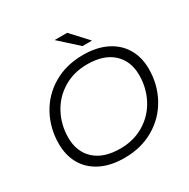

<svg xmlns="http://www.w3.org/2000/svg" viewBox="-193 -1059 1225 1242"><g transform="rotate(-30 419.5 -437.5)"><path d="M64 -285Q64 -400 116 -496.5Q168 -593 264 -649.5Q360 -706 486 -706Q588 -706 661 -669.5Q734 -633 772.5 -567.5Q811 -502 811 -415Q811 -300 758.5 -203.5Q706 -107 610 -50.5Q514 6 388 6Q286 6 213 -30.5Q140 -67 102 -132.5Q64 -198 64 -285ZM737 -412Q737 -516 670 -578Q603 -640 479 -640Q378 -640 300 -592.5Q222 -545 179.5 -464.5Q137 -384 137 -289Q137 -184 204 -122Q271 -60 395 -60Q496 -60 574 -107.5Q652 -155 694.5 -235.5Q737 -316 737 -412ZM376 -881H470L584 -757H513Z"/></g></svg>

Font: Montserrat Alternates
Style: Italic
Weight: 400
Italic angle: -11.3°
Designer: Julieta Ulanovsky
Foundry: Julieta Ulanovsky
Version: Version 7.200